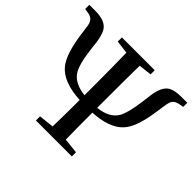

<svg xmlns="http://www.w3.org/2000/svg" viewBox="-163 -961 1184 1184"><g transform="rotate(45 429.0 -368.5)"><path d="M801.8 -737.3H856.4V-701.2L833 -697.3Q788.1 -691.4 777.3 -658.2Q774.4 -649.4 772.5 -638.7L759.8 -555.7Q739.3 -410.2 686.5 -353.5Q626 -288.1 485.4 -280.3Q485.4 -124 487.3 -46.9L586.9 -36.1V0H273.4V-36.1L372.1 -46.9Q375 -162.1 375 -280.3Q225.6 -288.1 165 -361.3Q118.2 -418.9 97.7 -555.7L85.9 -638.7Q80.1 -682.6 44.9 -693.4Q35.2 -696.3 25.4 -697.3L2 -701.2V-737.3H55.7Q141.6 -737.3 170.9 -691.4Q188.5 -663.1 196.3 -606.4L203.1 -548.8Q217.8 -425.8 250 -381.8Q288.1 -331.1 375 -322.3V-342.8V-393.6Q375 -592.8 372.1 -690.4L286.1 -701.2V-737.3H572.3V-701.2L487.3 -691.4Q485.4 -593.8 485.4 -393.6V-342.8V-322.3Q581.1 -332 617.2 -393.6Q641.6 -438.5 656.2 -548.8L663.1 -603.5Q673.8 -693.4 716.8 -719.7Q747.1 -737.3 801.8 -737.3Z"/></g></svg>

Font: GenYoMin JP SemiBold
Style: Regular
Weight: 600
Version: Version 1.001;PS 1;hotconv 16.6.51;makeotf.lib2.5.65220 DEVE